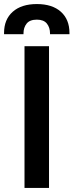

<svg xmlns="http://www.w3.org/2000/svg" viewBox="-64 -928 363 948"><path d="M57 0V-700H178V0ZM-44 -759V-765Q-44 -832 -1 -870Q42 -908 118 -908Q194 -908 236.5 -870Q279 -832 279 -765V-759H183V-763Q183 -792 167.5 -811.5Q152 -831 118 -831Q83 -831 67.5 -811.5Q52 -792 52 -763V-759Z"/></svg>

Font: Space Grotesk Frontify SemiBold
Style: Regular
Weight: 600
Designer: Florian Karsten
Version: Version 2.000